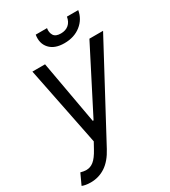

<svg xmlns="http://www.w3.org/2000/svg" viewBox="-230 -836 1019 1150"><g transform="rotate(-30 280.0 -261.0)"><path d="M-7.8 194.6 26.3 120.7Q36.9 123.6 46.5 125.2Q56.1 126.8 65.3 126.8Q79.2 126.8 91.8 122.3Q104.4 117.9 116.5 108.1Q128.6 98.4 140.6 82.2Q152.7 66.1 165.5 42.6L188.9 0L79.5 -545.5H166.9L245 -109.4H250.7L473.7 -545.5H568.2L233.7 78.8Q198.9 144.2 153.1 174.4Q107.2 204.5 51.8 204.5Q30.5 204.5 14.4 201.2Q-1.8 197.8 -7.8 194.6ZM207.4 -727.3H285.5Q280.5 -699.6 293 -678.6Q305.4 -657.7 342.3 -657.7Q375.7 -657.7 396.7 -675.8Q417.6 -693.9 423.3 -727.3H501.4Q491.8 -669.7 446 -633.2Q399.9 -596.6 331.7 -596.6Q264.6 -596.6 231.2 -633.2Q197.8 -669.7 207.4 -727.3Z"/></g></svg>

Font: Inter P
Style: Italic
Weight: 400
Italic angle: -9.40001°
Designer: Rasmus Andersson
Foundry: rsms
Version: Version 3.018;git-588b23468